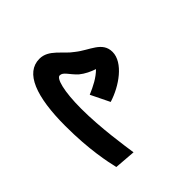

<svg xmlns="http://www.w3.org/2000/svg" viewBox="-47 -307 434 434"><g transform="rotate(45 170.0 -90.0)"><path d="M169 7C245 7 295 -4 316 -9L320 -60C299 -57 229 -46 167 -46C111 -46 79 -55 79 -65C79 -76 93 -81 108 -97C117 -108 123 -121 127 -133C141 -119 150 -101 158 -82L203 -104C191 -143 160 -187 126 -187C93 -187 87 -153 66 -127C50 -104 20 -89 20 -59C20 -14 75 7 169 7Z"/></g></svg>

Font: Noto Sans Arabic UI SmCn Md
Style: Regular
Weight: 500
Width: 4
Designer: Monotype Design Team, Nadine Chahine and Nizar Qandah
Foundry: Monotype Imaging Inc.
Version: Version 2.010